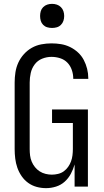

<svg xmlns="http://www.w3.org/2000/svg" viewBox="-20 -968 540 996"><path d="M219 8Q194 8 170 1.5Q146 -5 126 -19.5Q106 -34 92 -54.5Q78 -75 70 -98Q62 -121 59 -145.5Q56 -170 56 -195V-540Q56 -566 60 -592.5Q64 -619 75 -643Q86 -667 104 -687Q122 -707 145 -720Q168 -733 194.5 -738Q221 -743 247 -743Q272 -743 296.5 -739Q321 -735 343.5 -724Q366 -713 384.5 -696Q403 -679 414.5 -657Q426 -635 432 -611Q438 -587 438 -562V-559H360V-561Q360 -583 352.5 -605Q345 -627 329.5 -643Q314 -659 292 -666Q270 -673 247 -673Q222 -673 198.5 -663.5Q175 -654 160 -634Q145 -614 139.5 -589.5Q134 -565 134 -540V-195Q134 -178 136 -161.5Q138 -145 144.5 -129.5Q151 -114 161.5 -101Q172 -88 186 -79Q200 -70 216.5 -66Q233 -62 249 -62Q265 -62 281.5 -66Q298 -70 311 -79.5Q324 -89 333.5 -102.5Q343 -116 348.5 -131Q354 -146 356 -162.5Q358 -179 358 -195V-330H250V-400H436V0H367V-115Q360 -90 347.5 -66.5Q335 -43 315.5 -25.5Q296 -8 270.5 0Q245 8 219 8ZM250 -823Q237 -823 225 -826.5Q213 -830 204 -839Q195 -848 191.5 -860Q188 -872 188 -885Q188 -898 191.5 -910Q195 -922 204 -931Q213 -940 225 -944Q237 -948 250 -948Q263 -948 275 -944Q287 -940 296 -931Q305 -922 309 -910Q313 -898 313 -885Q313 -872 309 -860Q305 -848 296 -839Q287 -830 275 -826.5Q263 -823 250 -823Z"/></svg>

Font: Iosevka NFM
Style: Regular
Weight: 400
Monospace: yes
Designer: Belleve Invis
Foundry: Belleve Invis
Version: Version 29.0.4; ttfautohint (v1.8.4);Nerd Fonts 3.3.0